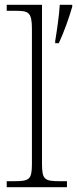

<svg xmlns="http://www.w3.org/2000/svg" viewBox="-20 -780 321 800"><path d="M8 0H259V-25H233C166 -25 155 -30 155 -98V-760H8V-735H43C99 -735 113 -730 113 -659V-98C113 -30 102 -25 35 -25H8ZM210 -609V-600H225C246 -644 269 -710 281 -752V-760H229C227 -721 218 -658 210 -609Z"/></svg>

Font: Noto Serif Georgian ExtraLight
Style: Regular
Weight: 200
Designer: Monotype Design Team, Akaki Razmadze
Foundry: Google LLC
Version: Version 2.003